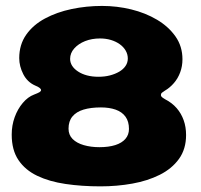

<svg xmlns="http://www.w3.org/2000/svg" viewBox="-20 -632 696 664"><path d="M327.5 12.5Q262.5 12.5 206.5 4.2Q150.5 -4 108.8 -24Q67 -44 43.8 -78.5Q20.5 -113 20.5 -166.5Q20.5 -198.5 30.8 -226.8Q41 -255 58.8 -276Q76.5 -297 98 -305Q111 -310 116.5 -313.2Q122 -316.5 122 -320.5Q122 -324 117 -328Q112 -332 102 -336Q74.5 -348 60.5 -375.5Q46.5 -403 46.5 -431Q46.5 -477.5 70.5 -511.8Q94.5 -546 135.5 -568Q176.5 -590 227.8 -600.8Q279 -611.5 333 -611.5Q384.5 -611.5 433.8 -599.5Q483 -587.5 523 -563.8Q563 -540 587 -505.8Q611 -471.5 611 -427Q611 -403 603.2 -382Q595.5 -361 581.5 -344.8Q567.5 -328.5 549.5 -318Q543 -314 539.8 -311.2Q536.5 -308.5 536.5 -303.5Q536.5 -300 539.2 -297Q542 -294 550.5 -289Q575 -276.5 591 -258Q607 -239.5 615.2 -216.2Q623.5 -193 623.5 -165Q623.5 -116.5 599 -82.5Q574.5 -48.5 532.5 -27.5Q490.5 -6.5 437.5 3Q384.5 12.5 327.5 12.5ZM324 -123Q355.5 -123 378.5 -130.2Q401.5 -137.5 413.8 -151.8Q426 -166 426 -186Q426 -212 414 -228.5Q402 -245 380 -252.8Q358 -260.5 329 -260.5Q294 -260.5 269 -253Q244 -245.5 230.5 -229.2Q217 -213 217 -187Q217 -165.5 231.2 -151.2Q245.5 -137 270 -130Q294.5 -123 324 -123ZM320.5 -366.5Q342 -366.5 360.2 -371.2Q378.5 -376 392.5 -384.2Q406.5 -392.5 414.2 -404Q422 -415.5 422 -429.5Q422 -444.5 414.5 -457.2Q407 -470 394 -479.2Q381 -488.5 363.5 -493.8Q346 -499 326 -499Q297.5 -499 274.2 -489.8Q251 -480.5 236.8 -464.5Q222.5 -448.5 222.5 -428.5Q222.5 -415.5 229.5 -404.5Q236.5 -393.5 249.8 -384.8Q263 -376 281 -371.2Q299 -366.5 320.5 -366.5Z"/></svg>

Font: Gluten
Style: Bold
Weight: 700
Designer: Tyler Finck
Foundry: Etcetera Type Company
Version: Version 1.204